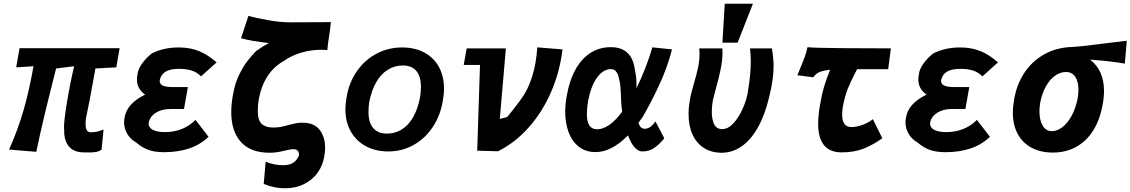

<svg xmlns="http://www.w3.org/2000/svg" viewBox="-20 -810 6076 1032"><path d="M325 -110Q324 -113 324 -124.5Q324 -164 340.5 -263.8Q357 -363.5 378.5 -454L281.5 -442Q243 -290.5 219 -190.2Q195 -90 175 6L29 -6Q76.5 -113.5 106.8 -218Q137 -322.5 160 -454L67 -448L85 -551H623L605 -448L493 -442Q459 -250 442 -174Q440 -159.5 440 -144.5Q440 -120.5 446.8 -109.8Q453.5 -99 467 -99Q485.5 -99 497.5 -101.5Q509.5 -104 525.5 -110L536.5 -113.5L526 -6Q514.5 3 498.5 6.2Q482.5 9.5 461 9.5L431 9Q377.5 9 350.8 -22.2Q324 -53.5 325 -110Z M711.5 -44.5Q681 -61.5 664 -90.5Q647 -119.5 647 -152Q647 -163 649.5 -176.5Q660 -252.5 760 -301.5Q716 -333 716 -382.5Q716 -395.5 719 -410.5Q722.5 -439 743.5 -468.2Q764.5 -497.5 795.5 -522.5Q859 -555 941 -555Q973.5 -555 1001.5 -549.5Q1029.5 -544 1050.5 -535Q1072.5 -526 1093.8 -512.8Q1115 -499.5 1144.5 -475L1060.5 -399.5Q1039 -421.5 1010.5 -430.8Q982 -440 943 -440Q896 -440 870.8 -425.2Q845.5 -410.5 838.5 -379.5Q836.5 -359.5 853.8 -350.8Q871 -342 911 -342H990L969 -224H894Q849.5 -224 818 -204.2Q786.5 -184.5 779.5 -151.5L779 -146Q779 -124 801.5 -112Q824 -100 867 -100Q964.5 -100 1031 -165.5L1101 -74.5Q1056 -32 996.5 -12Q937 8 862 8Q811 8 776.5 -4.8Q742 -17.5 711.5 -44.5Z M1500.5 78Q1540.5 78 1560.8 61.2Q1581 44.5 1587.5 23Q1587 15 1585.5 9Q1584 3 1577.5 -2.5Q1571 -8 1557.5 -8Q1548 -8 1536 -5.8Q1524 -3.5 1511.5 -0.5Q1489 5 1470.2 8Q1451.5 11 1429 11Q1327 11 1275 -46.8Q1223 -104.5 1223 -207Q1223 -250 1232 -299.5Q1241.5 -358.5 1264.5 -406Q1287.5 -453.5 1309.5 -481.5Q1331.5 -509.5 1356 -535.5Q1392 -560.5 1425 -578.5Q1331.5 -589 1275.5 -604.5L1315.5 -725Q1355 -713 1421.2 -701.5Q1487.5 -690 1539 -690L1758.5 -691Q1757 -674 1754.2 -652.8Q1751.5 -631.5 1748.5 -612.5Q1741 -565 1739.5 -541Q1723 -542.5 1707 -542.5Q1650.5 -542.5 1597.5 -526.5Q1544.5 -510.5 1508.5 -484Q1400 -425 1371.5 -280Q1365.5 -242.5 1365.5 -216Q1365.5 -163.5 1386.5 -144Q1407.5 -124.5 1449 -124.5Q1471 -124.5 1489.2 -128Q1507.5 -131.5 1530 -138Q1555 -144.5 1570.5 -147.5Q1586 -150.5 1606 -150.5Q1668.5 -150.5 1698 -112.2Q1727.5 -74 1727.5 -16Q1727.5 7.5 1723 30.5Q1715.5 78.5 1687.8 117.5Q1660 156.5 1614.8 179.2Q1569.5 202 1511 202Q1483 202 1453.5 196Q1424 190 1397.5 178.5L1408 58.5Q1425 67.5 1451.8 72.8Q1478.5 78 1500.5 78Z M1836.5 -223Q1836.5 -251.5 1843 -288Q1856 -366.5 1898.2 -427.2Q1940.5 -488 2003.8 -521.5Q2067 -555 2141.5 -555Q2208.5 -555 2259.5 -528.2Q2310.5 -501.5 2338.5 -451.5Q2366.5 -401.5 2366.5 -334Q2366.5 -301.5 2360 -267.5Q2347 -189 2306.2 -127.5Q2265.5 -66 2203.5 -31Q2141.5 4 2067 4Q2000 4 1947.8 -23.5Q1895.5 -51 1866 -102.5Q1836.5 -154 1836.5 -223ZM2237.5 -286Q2242.5 -315.5 2242.5 -342.5Q2242.5 -399.5 2217.8 -428.8Q2193 -458 2145 -458Q2101 -458 2064.5 -435.2Q2028 -412.5 2002.5 -368.8Q1977 -325 1965 -263Q1960.5 -234 1960.5 -209Q1960.5 -151 1986 -121.5Q2011.5 -92 2060 -92Q2126.5 -92 2173 -142.2Q2219.5 -192.5 2237.5 -286Z M2560 -461H2472.5L2488.5 -550H2699L2666.5 -171Q2669.5 -171 2689.5 -176.2Q2709.5 -181.5 2709.5 -185Q2726.5 -207 2735.5 -217.5Q2774 -265 2798.2 -303.5Q2822.5 -342 2842 -404.2Q2861.5 -466.5 2868 -555.5L3003.5 -544.5Q2989 -423.5 2942.2 -315.8Q2895.5 -208 2822.2 -125.5Q2749 -43 2657 3L2545 0Z M3018 -210Q3018 -250 3026.5 -295Q3040 -375.5 3072 -434.2Q3104 -493 3152.5 -524.8Q3201 -556.5 3263 -556.5Q3379 -556.5 3393 -431Q3401 -401 3401 -355.5L3400.5 -336Q3427 -388 3449.8 -447.5Q3472.5 -507 3486.5 -555.5L3592 -544.5Q3567.5 -447.5 3521.5 -349.2Q3475.5 -251 3432.5 -178.5L3411.5 -150Q3417 -133.5 3425 -125.8Q3433 -118 3445.5 -118Q3463 -118 3478 -130Q3493 -142 3503 -157.5L3550.5 -67Q3529.5 -39 3500.2 -17.5Q3471 4 3433 4Q3388 4 3355.5 -82.5Q3267.5 7.5 3181 7.5Q3128.5 7.5 3091.8 -21Q3055 -49.5 3036.5 -98.8Q3018 -148 3018 -210ZM3134.5 -198Q3134.5 -154.5 3148.5 -134.8Q3162.5 -115 3188.5 -115Q3254 -115 3324.5 -210Q3320 -237 3319 -259.5L3318 -286.5Q3316.5 -321.5 3315.2 -339.2Q3314 -357 3310.5 -373Q3306 -394 3301.8 -407Q3297.5 -420 3288.2 -429.2Q3279 -438.5 3264 -438.5Q3222.5 -438.5 3189.5 -393.5Q3156.5 -348.5 3141 -267.5Q3134.5 -228.5 3134.5 -198Z M3681 -196.5Q3681 -233.5 3688.5 -274.5Q3691 -291.5 3696.8 -313.8Q3702.5 -336 3709 -358Q3724 -409 3732 -446.5Q3740 -484 3740 -521.5Q3740 -536 3738.5 -550H3862.5Q3863.5 -536 3863.5 -529Q3863.5 -485.5 3853.2 -436.5Q3843 -387.5 3825.5 -324.5Q3813 -279 3811 -268.5Q3806 -236 3806 -208.5Q3806 -167 3818.8 -141.5Q3831.5 -116 3862 -116Q3893 -116 3921.2 -146.5Q3949.5 -177 3969.8 -221.2Q3990 -265.5 3998 -305.5Q4007 -359.5 4011.2 -400Q4015.5 -440.5 4015.5 -479.5Q4015.5 -511 4011.5 -550H4129Q4138 -495 4138 -453Q4138 -382 4113.5 -285.5Q4091.5 -192.5 4054.2 -125.8Q4017 -59 3967 -24Q3917 11 3858.5 11Q3805 11 3764.8 -14Q3724.5 -39 3702.8 -85.8Q3681 -132.5 3681 -196.5ZM4027 -790 3944.5 -580.5H3863L3875.5 -790Z M4281 -443Q4295.5 -477 4305.2 -503.5Q4315 -530 4320.5 -556.5Q4349 -552.5 4502.8 -551.2Q4656.5 -550 4768.5 -550L4754 -438H4587L4581.5 -427.5Q4552 -371 4536.8 -333Q4521.5 -295 4510.5 -237.5Q4506.5 -211 4506.5 -194.5Q4506.5 -127 4556 -127Q4582.5 -127 4614.5 -138.2Q4646.5 -149.5 4671.5 -169.5L4722.5 -67Q4675.5 -33 4624 -12Q4572.5 9 4504 9Q4377.5 9 4377.5 -145Q4377.5 -194.5 4390 -259.5Q4403.5 -343 4442 -435Q4405 -431.5 4384.5 -422.5Q4364 -413.5 4351.5 -394.5L4266 -405.5Z M4911.5 -44.5Q4881 -61.5 4864 -90.5Q4847 -119.5 4847 -152Q4847 -163 4849.5 -176.5Q4860 -252.5 4960 -301.5Q4916 -333 4916 -382.5Q4916 -395.5 4919 -410.5Q4922.5 -439 4943.5 -468.2Q4964.5 -497.5 4995.5 -522.5Q5059 -555 5141 -555Q5173.5 -555 5201.5 -549.5Q5229.5 -544 5250.5 -535Q5272.5 -526 5293.8 -512.8Q5315 -499.5 5344.5 -475L5260.5 -399.5Q5239 -421.5 5210.5 -430.8Q5182 -440 5143 -440Q5096 -440 5070.8 -425.2Q5045.5 -410.5 5038.5 -379.5Q5036.5 -359.5 5053.8 -350.8Q5071 -342 5111 -342H5190L5169 -224H5094Q5049.5 -224 5018 -204.2Q4986.5 -184.5 4979.5 -151.5L4979 -146Q4979 -124 5001.5 -112Q5024 -100 5067 -100Q5164.5 -100 5231 -165.5L5301 -74.5Q5256 -32 5196.5 -12Q5137 8 5062 8Q5011 8 4976.5 -4.8Q4942 -17.5 4911.5 -44.5Z M5424 -205Q5424 -236.5 5431 -275.5Q5444 -354 5484.5 -416.5Q5525 -479 5590.2 -516.5Q5655.5 -554 5739.5 -557.5Q5788 -559 5945 -580Q6004.5 -587.5 6036.5 -591L6026 -468Q5946.5 -482 5839.5 -489.5Q5914 -431 5914 -322Q5914 -286 5907 -249.5Q5893.5 -170 5857.8 -111.5Q5822 -53 5766.2 -21.5Q5710.5 10 5639 10Q5573 10 5524.5 -16Q5476 -42 5450 -90.5Q5424 -139 5424 -205ZM5772.5 -281.5Q5776.5 -308.5 5776.5 -327.5Q5776.5 -373.5 5758.8 -398.2Q5741 -423 5710 -423Q5678 -423 5649.8 -402.2Q5621.5 -381.5 5601 -344.2Q5580.5 -307 5571 -258Q5567 -231.5 5567 -212Q5567 -163 5584.8 -134Q5602.5 -105 5633 -105Q5662.5 -105 5690.5 -126.5Q5718.5 -148 5740.2 -188Q5762 -228 5772.5 -281.5Z"/></svg>

Font: JuliaMono Black
Style: Italic
Weight: 900
Italic angle: -9°
Monospace: yes
Designer: cormullion
Foundry: corm
Version: Version 0.057; ttfautohint (v1.8.4)